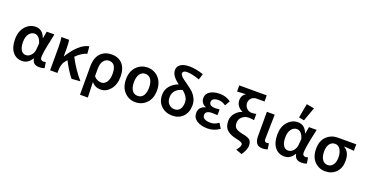

<svg xmlns="http://www.w3.org/2000/svg" viewBox="-39 -1640 5118 2685"><g transform="rotate(20 2520.0 -298.0)"><path d="M371.1 -211.9 377.9 -299.8Q345.7 -407.7 272.9 -408.2Q226.1 -408.2 192.6 -364.5Q159.2 -320.8 159.2 -242.4Q159.2 -164.1 186 -123.5Q212.9 -83 256.8 -83Q300.8 -83 334 -121.1Q367.2 -159.2 371.1 -211.9ZM256.8 -502.9Q358.9 -502.9 399.9 -390.1H403.8L421.9 -491.2H536.1Q534.2 -478.5 519 -409.7Q473.1 -200.2 473.1 -133.8Q473.1 -106.4 486.6 -94.2Q500 -82 517.6 -82Q535.2 -82 554.2 -88.9L568.8 -2.9Q539.1 12.2 494.1 12.2Q393.1 12.2 381.8 -78.1H377.9Q325.7 12.2 235.8 12.2Q146 12.2 93.5 -54.9Q41 -122.1 41 -241.2Q41 -360.4 104.5 -431.6Q168 -502.9 256.8 -502.9Z M759.8 -26.9V0H650.9V-348.1Q650.9 -438 640.6 -491.2H754.4Q763.2 -454.1 763.7 -373V-251H767.6Q828.6 -352.1 900.9 -419.9Q973.1 -487.8 1051.8 -502.9L1061.5 -395Q985.4 -375 903.8 -293.9Q940.9 -219.7 995.6 -138.7Q1050.3 -57.6 1102.5 0L973.6 9.8Q904.8 -73.2 830.6 -215.8Q822.8 -206.1 804.7 -184.1Q759.8 -132.3 759.8 -26.9Z M1379.4 -83Q1426.3 -83 1457.8 -127.4Q1489.3 -171.9 1489.3 -252Q1489.3 -407.7 1382.3 -408.2Q1333.5 -408.2 1301.5 -366.2Q1269.5 -324.2 1269.5 -249V-136.2Q1315.4 -83 1379.4 -83ZM1160.2 178.2V-243.2Q1160.2 -371.1 1222.7 -437Q1285.2 -502.9 1388.2 -502.9Q1491.2 -502.9 1549.3 -437Q1607.4 -371.1 1607.4 -252Q1607.4 -132.8 1546.9 -60.3Q1486.3 12.2 1404.3 12.2Q1322.3 12.2 1269.5 -49.8Q1272.9 84 1277.3 178.2Z M1837.9 -125.5Q1866.7 -82 1921.9 -82Q1977.1 -82 2005.9 -125.5Q2034.7 -168.9 2034.7 -244.9Q2034.7 -320.8 2005.4 -365Q1976.1 -409.2 1921.9 -409.2Q1867.7 -409.2 1838.4 -365Q1809.1 -320.8 1809.1 -244.9Q1809.1 -168.9 1837.9 -125.5ZM2085.9 -433.6Q2152.8 -363.3 2152.8 -245.1Q2152.8 -127 2085.9 -57.4Q2019 12.2 1921.9 12.2Q1824.7 12.2 1757.8 -57.4Q1690.9 -127 1690.9 -245.6Q1690.9 -364.3 1757.8 -433.6Q1824.7 -502.9 1921.9 -502.9Q2019 -502.9 2085.9 -433.6Z M2349.6 -215.3Q2349.6 -154.3 2383.8 -118.2Q2418.5 -82 2469.2 -82Q2520 -82 2548.8 -118.2Q2577.6 -154.3 2577.6 -221.2Q2577.6 -304.2 2486.8 -375Q2421.9 -358.9 2385.7 -317.9Q2349.6 -276.9 2349.6 -215.3ZM2689.9 -221.2Q2689.9 -115.2 2629.9 -51.8Q2569.8 11.7 2471.2 12.2Q2372.6 12.2 2305.7 -49.3Q2239.7 -110.8 2239.7 -211.9Q2239.7 -291 2286.6 -346.7Q2333.5 -402.3 2408.7 -430.2Q2289.6 -514.2 2290 -603Q2290 -651.9 2334 -685.1Q2377.4 -717.8 2468.3 -717.8Q2559.1 -717.8 2675.8 -679.2L2648.9 -590.8Q2533.7 -631.8 2460 -631.8Q2429.2 -631.8 2413.6 -621.1Q2397.9 -610.4 2397.9 -592.3Q2397.9 -574.7 2409.7 -561Q2421.4 -546.9 2429.2 -539.1Q2446.3 -522.5 2514.6 -475.1Q2583 -427.2 2615.2 -395.5Q2647 -363.3 2668.5 -318.4Q2689.9 -273.4 2689.9 -221.2Z M2774.4 -138.2Q2774.4 -231 2872.6 -256.8V-261.2Q2836.4 -273.4 2816.4 -303.2Q2796.4 -333 2796.4 -367.2Q2796.4 -434.1 2853.3 -468.5Q2910.2 -502.9 2998.3 -502.9Q3086.4 -502.9 3160.2 -451.2L3117.2 -376Q3062 -414.1 3011.2 -414.1Q2960.4 -414.1 2935.3 -397.5Q2910.2 -380.9 2910.2 -352.1Q2910.2 -292 3000.5 -292Q3017.6 -292 3065.4 -295.9V-210.9Q3023.4 -213.9 2985.4 -213.9Q2887.2 -213.9 2887.2 -148.9Q2887.2 -114.7 2917.7 -95.9Q2948.2 -77.1 3009.3 -77.1Q3070.3 -77.1 3127.4 -121.1L3173.3 -46.9Q3093.3 12.2 2995.1 12.2Q2897 12.2 2835.7 -27.3Q2774.4 -66.9 2774.4 -138.2Z M3420.4 7.8Q3332.5 -10.3 3283.2 -53.7Q3233.9 -97.2 3233.4 -185.1Q3233.4 -251 3274.4 -301.8Q3315.4 -352.5 3375.5 -372.1V-376Q3331.5 -394 3305.7 -430.7Q3279.8 -467.3 3279.3 -514.2Q3279.3 -585 3338.4 -622.1Q3261.2 -619.1 3209.5 -615.2V-706.1H3617.7V-615.2H3501.5Q3456.1 -615.2 3425.8 -586.9Q3395.5 -558.6 3395.5 -513.7Q3395.5 -468.3 3426.8 -436.5Q3458 -404.8 3498 -404.8Q3537.6 -404.8 3569.3 -412.1V-319.8Q3536.1 -327.1 3485.4 -327.1Q3434.6 -327.1 3393.1 -292.5Q3351.6 -257.8 3351.6 -201.2Q3351.6 -144.5 3384.8 -120.6Q3418 -96.2 3494.1 -82Q3569.8 -67.9 3597.7 -42.5Q3625.5 -17.1 3625.5 42Q3625.5 101.1 3567.4 186L3476.6 152.8Q3496.6 126 3503.4 116.7Q3509.8 107.4 3516.6 92.8Q3523.4 77.1 3523.4 60.5Q3523.4 43.9 3502.4 32.2Q3481.4 20.5 3420.4 7.8Z M3815.9 12.2Q3752 12.2 3725.1 -23.9Q3698.2 -60.1 3698.2 -128.9V-491.2H3814.9Q3807.1 -163.1 3807.1 -122.6Q3807.1 -82 3844.2 -82Q3859.4 -82 3875 -87.9L3889.2 -2Q3856.9 12.2 3815.9 12.2Z M4147.9 -570.8 4186 -782.2 4300.8 -762.2 4226.1 -556.2ZM4273.9 -211.9 4280.8 -299.8Q4248.5 -407.7 4175.8 -408.2Q4128.9 -408.2 4095.2 -364.3Q4062 -320.3 4062 -242.2Q4062 -164.1 4088.9 -123.5Q4115.7 -83 4159.7 -83Q4203.6 -83 4236.8 -121.1Q4270 -159.2 4273.9 -211.9ZM4138.7 12.2Q4048.8 12.7 3996.1 -54.7Q3943.8 -122.1 3943.8 -241.2Q3943.8 -360.4 4007.3 -431.6Q4070.8 -502.9 4159.7 -502.9Q4261.7 -502.9 4302.7 -390.1H4306.6L4324.7 -491.2H4439Q4437 -480 4425.8 -429.7Q4376 -206.5 4376 -129.9Q4375.5 -105.5 4389.2 -93.8Q4402.8 -82 4420.4 -82Q4438 -82 4457 -88.9L4471.7 -2.9Q4441.9 12.2 4397 12.2Q4295.9 12.2 4284.7 -78.1H4280.8Q4228.5 12.2 4138.7 12.2Z M4749.5 -82Q4798.3 -82 4828.1 -122.6Q4857.4 -163.1 4857.4 -232.4Q4857.4 -301.8 4828.6 -349.6Q4799.8 -397.5 4750 -397Q4700.2 -397 4669.9 -357.4Q4639.6 -317.4 4639.6 -242.2Q4639.6 -167 4669.9 -124.5Q4700.2 -82 4749.5 -82ZM4967.3 -223.1Q4967.8 -115.2 4906.2 -51.8Q4844.7 11.7 4748 12.2Q4651.4 12.7 4586.4 -54.7Q4521.5 -122.1 4521.5 -241.7Q4521.5 -361.3 4588.9 -425.8Q4656.2 -490.2 4753.4 -491.2H5028.3V-395Q4928.2 -403.8 4881.3 -404.8V-400.9Q4967.3 -353 4967.3 -223.1Z"/></g></svg>

Font: SourceSansPro-Semibold
Style: Regular
Weight: 600
Designer: Paul D. Hunt
Foundry: Adobe Systems Incorporated
Version: Version 2.020;PS 2.0;hotconv 1.0.86;makeotf.lib2.5.63406